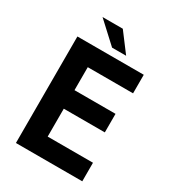

<svg xmlns="http://www.w3.org/2000/svg" viewBox="-213 -1020 1027 1138"><g transform="rotate(30 301.0 -451.5)"><path d="M148.4 -903.3H287.1L384.3 -774.4H288.1ZM77.1 -729H531.2V-602.1H221.2V-444.8H502V-317.9H221.2V-127H531.2V0H77.1Z"/></g></svg>

Font: Hack
Style: Bold
Weight: 700
Monospace: yes
Designer: Christopher Simpkins
Foundry: Christopher Simpkins
Version: Version 2.017